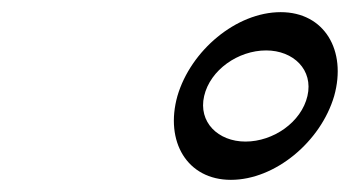

<svg xmlns="http://www.w3.org/2000/svg" viewBox="-20 -958 576 316"><path d="M530 -800C551 -875 514 -938 442 -938C369 -938 294 -875 272 -800C251 -725 288 -662 360 -662C433 -662 508 -725 530 -800ZM316 -800C326 -843 372 -875 418 -875C463 -875 496 -843 486 -800C476 -757 430 -725 384 -725C339 -725 306 -757 316 -800Z"/></svg>

Font: Nupuram ExtraLight Oblique
Style: Regular
Weight: 200
Designer: Santhosh Thottingal (santhosh.thottingal@gmail.com)
Foundry: SMC
Version: Version 1.000